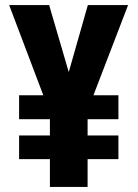

<svg xmlns="http://www.w3.org/2000/svg" viewBox="-20 -734 540 754"><path d="M176 0V-109H55V-202H176V-266H55V-360H150L16 -714H173L250 -451L325 -714H483L347 -360H445V-266H324V-202H445V-109H324V0Z"/></svg>

Font: Noto Sans Mono ExtraCondensed Black
Style: Regular
Weight: 900
Width: 2
Designer: Monotype Design Team
Foundry: Monotype Imaging Inc.
Version: Version 2.014